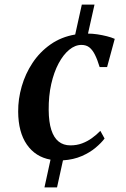

<svg xmlns="http://www.w3.org/2000/svg" viewBox="-20 -692 550 840"><path d="M174.5 128 201 6.5Q135 -5.5 97.5 -59.5Q60 -113.5 59.5 -203.5Q59 -258.5 75 -314Q91 -369.5 122.5 -417Q154 -464.5 200.8 -497.5Q247.5 -530.5 309 -541L338 -672H393.5L365 -545Q384.5 -545 406 -541.8Q427.5 -538.5 447.5 -533.5Q467.5 -528.5 482 -522L448.5 -398.5H416Q406 -431.5 395.2 -452.8Q384.5 -474 370.8 -484.8Q357 -495.5 336.5 -495.5Q308.5 -495.5 282.8 -474.2Q257 -453 236.5 -414.8Q216 -376.5 204.2 -324.5Q192.5 -272.5 193 -210.5Q193.5 -158 204.5 -123.8Q215.5 -89.5 236.5 -72.8Q257.5 -56 288 -56Q316 -56 339.2 -64.8Q362.5 -73.5 382.2 -87.8Q402 -102 419 -119.5L437.5 -86Q423.5 -67 398.2 -45.8Q373 -24.5 337.2 -9Q301.5 6.5 255.5 9.5L229.5 128Z"/></svg>

Font: Merriweather 72pt SemiBold
Style: Italic
Weight: 600
Italic angle: -7.8°
Version: Version 2.101